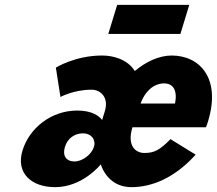

<svg xmlns="http://www.w3.org/2000/svg" viewBox="-20 -757 895 792"><path d="M229.4 -357C229.4 -357 284 -387 357.9 -387C395 -387 429.7 -355 412.6 -299L401.3 -262C389.4 -278 360.7 -301 298.8 -301C190.3 -301 100.9 -228 72.8 -136C44.4 -43 109.6 15 207.3 15C321.7 15 395.6 -79 395.6 -79C415.8 -21 460.2 15 522.2 15C605.3 15 699.5 -22 787.1 -119L683.3 -183C637.9 -137 616.3 -126 574.8 -126C542 -126 502.1 -153 526.3 -232H829.7C832.5 -238 835.9 -249 838 -256C893.1 -436 802.2 -528 688.2 -528C637.9 -528 583.9 -504 536 -464C505.7 -513 446.2 -528 401 -528C289.7 -528 210.4 -478 210.4 -478ZM559.9 -330C576.4 -377 612.2 -413 656.7 -413C694.6 -413 712.7 -384 702 -330ZM247.8 -151C258.8 -187 288.3 -207 322.5 -207C356.8 -207 376.5 -181 367.4 -151C358.2 -121 321.3 -91 287 -91C252.8 -91 236.8 -115 247.8 -151ZM463.4 -737 426.7 -617H724.2L760.8 -737Z"/></svg>

Font: Hussar
Style: BdSuprConOblThree
Weight: 700
Foundry: Cannot Into Space Fonts
Version: Version 2.00